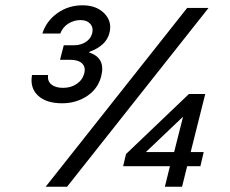

<svg xmlns="http://www.w3.org/2000/svg" viewBox="-20 -705 867 725"><path d="M214.2 -315Q155 -315 123.8 -343.8Q92.5 -372.5 100.8 -421.7H161.7Q158.3 -399.2 173.8 -386.2Q189.2 -373.3 218.3 -373.3Q248.3 -373.3 270 -388.3Q291.7 -403.3 298.3 -428.3Q304.2 -451.7 290 -465.4Q275.8 -479.2 245 -479.2H206.7L220.8 -534.2H260.8Q285 -534.2 304.2 -546.7Q323.3 -559.2 328.3 -580Q333.3 -600.8 320.8 -615Q308.3 -629.2 284.2 -629.2Q259.2 -629.2 237.9 -615.8Q216.7 -602.5 207.5 -578.3H140Q155 -625.8 196.7 -655.4Q238.3 -685 291.7 -685Q344.2 -685 374.2 -654.2Q404.2 -623.3 393.3 -580.8Q381.7 -532.5 317.5 -509.2L316.7 -506.7Q379.2 -486.7 362.5 -418.3Q350.8 -370.8 309.6 -342.9Q268.3 -315 214.2 -315ZM152.5 0 686.7 -675H767.5L233.3 0ZM602.5 0 621.7 -77.5H445L455.8 -123.3L693.3 -350H755L700 -130.8H749.2L736.7 -77.5H686.7L667.5 0ZM530.8 -130.8H637.5L670.8 -262.5H669.2Z"/></svg>

Font: Funnel Sans
Style: Italic
Weight: 400
Italic angle: -14.036°
Version: Version 1.000; Beta; Release 5; Build 24; ttfautohint (v1.8.